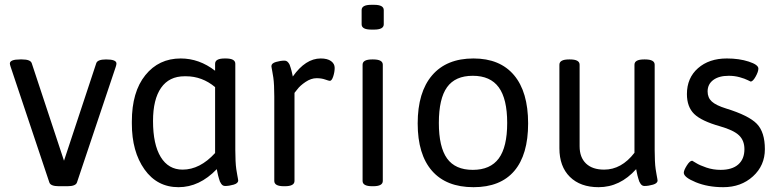

<svg xmlns="http://www.w3.org/2000/svg" viewBox="-20 -772 3240 798"><path d="M464 -508Q464 -503 461 -494L300 -14Q295 2 260 2H225Q190 2 185 -14L24 -495Q21 -504 21 -508Q21 -525 64 -525H72Q107 -525 112 -509L246 -104L380 -509Q385 -525 421 -525Q464 -525 464 -508Z M874 -136V-410Q820 -455 753 -455H747Q683 -455 649.5 -407Q616 -359 616 -269Q616 -172 648 -119.5Q680 -67 739 -67Q811 -67 874 -136ZM970 -22Q970 -10 951 -4.5Q932 1 916 1Q911 1 907 -1Q903 -3 899.5 -8Q896 -13 894 -17.5Q892 -22 890 -30Q888 -38 886.5 -42.5Q885 -47 883.5 -56.5Q882 -66 881 -69Q809 6 722 6Q633 6 580.5 -68Q528 -142 528 -258V-267Q528 -390 584 -459.5Q640 -529 731 -529Q808 -529 874 -478V-507Q874 -529 914 -529H918Q958 -529 958 -507V-148Q958 -125 959 -104Q960 -83 962 -69.5Q964 -56 966 -45.5Q968 -35 969 -29Q970 -23 970 -22Z M1351 -436Q1347 -436 1331.5 -441.5Q1316 -447 1296 -447Q1273 -447 1250 -431.5Q1227 -416 1216 -401L1204 -386V-20Q1204 2 1164 2H1160Q1120 2 1120 -20V-371Q1120 -394 1119 -415Q1118 -436 1116 -449.5Q1114 -463 1112 -473.5Q1110 -484 1109 -490Q1108 -496 1108 -497Q1108 -509 1127 -514.5Q1146 -520 1162 -520Q1167 -520 1171 -518Q1175 -516 1178.5 -511.5Q1182 -507 1184 -502.5Q1186 -498 1188 -490.5Q1190 -483 1191.5 -478.5Q1193 -474 1194.5 -465.5Q1196 -457 1197 -454Q1250 -529 1313 -529Q1341 -529 1356 -518Q1371 -507 1371 -490Q1371 -473 1365 -454.5Q1359 -436 1351 -436Z M1571 -503V-20Q1571 2 1531 2H1527Q1487 2 1487 -20V-503Q1487 -525 1527 -525H1531Q1571 -525 1571 -503ZM1575 -730V-671Q1575 -649 1535 -649H1523Q1483 -649 1483 -671V-730Q1483 -752 1523 -752H1535Q1575 -752 1575 -730Z M1804 -261Q1804 -161 1838 -113.5Q1872 -66 1945 -66Q2018 -66 2053 -113.5Q2088 -161 2088 -261Q2088 -361 2053 -409Q2018 -457 1945 -457Q1872 -457 1838 -409.5Q1804 -362 1804 -261ZM2175 -259Q2175 -129 2117.5 -61.5Q2060 6 1948 6Q1835 6 1775.5 -62Q1716 -130 1716 -259Q1716 -389 1776 -459Q1836 -529 1948 -529Q2058 -529 2116.5 -459.5Q2175 -390 2175 -259Z M2713 -22Q2713 -10 2694 -4.5Q2675 1 2659 1Q2654 1 2650 -1Q2646 -3 2642.5 -8Q2639 -13 2637 -17.5Q2635 -22 2633 -30Q2631 -38 2629.5 -42.5Q2628 -47 2626.5 -56.5Q2625 -66 2624 -69Q2557 6 2468 6Q2392 6 2348.5 -37Q2305 -80 2305 -156V-503Q2305 -525 2345 -525H2349Q2389 -525 2389 -503V-164Q2389 -118 2415.5 -92.5Q2442 -67 2491 -67Q2563 -67 2617 -137V-503Q2617 -525 2657 -525H2661Q2701 -525 2701 -503V-148Q2701 -125 2702 -104Q2703 -83 2705 -69.5Q2707 -56 2709 -45.5Q2711 -35 2712 -29Q2713 -23 2713 -22Z M3159 -152Q3159 -84 3109.5 -39Q3060 6 2986 6Q2922 6 2872 -14.5Q2822 -35 2822 -54Q2822 -64 2834.5 -84Q2847 -104 2857 -104Q2858 -104 2873 -94.5Q2888 -85 2916 -75.5Q2944 -66 2975 -66Q3023 -66 3048.5 -88.5Q3074 -111 3074 -152Q3074 -188 3051.5 -209.5Q3029 -231 2973 -247Q2895 -269 2865 -298.5Q2835 -328 2835 -381Q2835 -448 2881 -488.5Q2927 -529 3001 -529Q3052 -529 3092 -516Q3132 -503 3132 -487Q3132 -474 3120.5 -453.5Q3109 -433 3100 -433Q3099 -433 3087.5 -439Q3076 -445 3054.5 -451Q3033 -457 3009 -457Q2968 -457 2944.5 -439.5Q2921 -422 2921 -392Q2921 -366 2938.5 -350Q2956 -334 2998 -321Q3092 -292 3125.5 -257.5Q3159 -223 3159 -152Z"/></svg>

Font: mmAsap
Style: Regular
Weight: 400
Designer: Pablo Cosgaya
Foundry: Omnibus-Type
Version: Version 1.001